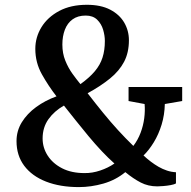

<svg xmlns="http://www.w3.org/2000/svg" viewBox="-20 -772 798 802"><path d="M741 -408.5V-350L668.5 -337.5Q667.5 -292 655 -251.2Q642.5 -210.5 622.5 -177.8Q602.5 -145 579.5 -122.5Q594 -109 609.8 -97Q625.5 -85 642.5 -75.2Q659.5 -65.5 677.5 -59.5Q695.5 -53.5 715 -52.5V-6Q708 -1.5 692.8 1.2Q677.5 4 661.8 5.2Q646 6.5 637 6.5Q599 6.5 568 -9.5Q537 -25.5 503.5 -53Q463.5 -20 412 -5.2Q360.5 9.5 309.5 9.5Q231 9.5 172.2 -13.5Q113.5 -36.5 81.2 -79.5Q49 -122.5 49 -182.5Q49 -225.5 71.2 -261.5Q93.5 -297.5 131.2 -325Q169 -352.5 216 -369.5Q182.5 -412.5 155 -461.5Q127.5 -510.5 127.5 -568Q127.5 -616.5 153.2 -658.5Q179 -700.5 227.2 -726.2Q275.5 -752 343 -752Q401 -752 440 -731.8Q479 -711.5 498.8 -677.8Q518.5 -644 518.5 -604Q518.5 -552.5 498.5 -514.2Q478.5 -476 440 -444.5Q401.5 -413 346 -382.5Q379.5 -339 410.5 -301Q441.5 -263 472.5 -229Q503.5 -195 537 -162.5Q556 -187.5 567.2 -217.2Q578.5 -247 582.5 -278.2Q586.5 -309.5 584 -337.5L517 -350V-408.5ZM240.5 -586Q240.5 -549 252.8 -518.8Q265 -488.5 282.5 -464.2Q300 -440 316 -420.5Q354 -448 376.2 -474.5Q398.5 -501 408.2 -531.5Q418 -562 418 -601Q418 -623 410.8 -647.8Q403.5 -672.5 385.8 -689.8Q368 -707 338 -707Q305 -707 283.2 -691.2Q261.5 -675.5 251 -648Q240.5 -620.5 240.5 -586ZM333 -49Q365.5 -48.5 398.8 -59.8Q432 -71 458 -89Q432 -112 404.5 -141.2Q377 -170.5 349.8 -203.2Q322.5 -236 296.5 -268.8Q270.5 -301.5 247 -331Q206.5 -308 182.2 -273.8Q158 -239.5 158 -193.5Q158 -155 179.2 -122Q200.5 -89 239.5 -69Q278.5 -49 333 -49Z"/></svg>

Font: Merriweather 28pt SemiBold
Style: Regular
Weight: 600
Version: Version 2.100